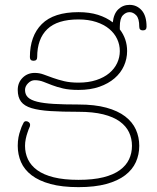

<svg xmlns="http://www.w3.org/2000/svg" viewBox="-20 -560 644 790"><path d="M75 -51Q80 -65 94 -60Q107 -54 103 -40Q97 -27 93 -14Q89 -3 86 11.5Q83 26 83 40Q83 70 95 95.5Q107 121 133 140Q159 159 201 169.5Q243 180 303 180Q363 180 405 169.5Q447 159 473 140Q499 121 511 95.5Q523 70 523 40Q523 10 511 -15.5Q499 -41 473 -60Q447 -79 405 -89.5Q363 -100 303 -100Q235 -100 187.5 -103Q140 -106 110 -115Q80 -124 66.5 -142Q53 -160 53 -190Q53 -220 73 -240Q93 -260 123 -260Q142 -260 159.5 -253.5Q177 -247 198 -239.5Q219 -232 244 -226Q269 -220 303 -220Q344 -220 376 -230.5Q408 -241 429.5 -259Q451 -277 462 -300.5Q473 -324 473 -350Q473 -376 462 -399.5Q451 -423 429.5 -441Q408 -459 376 -469.5Q344 -480 303 -480Q216 -480 174.5 -440Q133 -400 133 -325Q133 -310 118 -310Q103 -310 103 -325Q103 -412 152 -461Q201 -510 303 -510Q348 -510 383 -499Q418 -488 444 -468Q448 -504 467 -522Q486 -540 513 -540Q543 -540 563 -517.5Q583 -495 583 -450Q583 -435 568 -435Q553 -435 553 -450Q553 -484 540.5 -497Q528 -510 513 -510Q498 -510 485.5 -497Q473 -484 473 -450V-439Q503 -400 503 -350Q503 -318 490 -289Q477 -260 451.5 -238Q426 -216 389 -203Q352 -190 303 -190Q265 -190 239.5 -196Q214 -202 194.5 -209.5Q175 -217 158.5 -223.5Q142 -230 123 -230Q108 -230 95.5 -217.5Q83 -205 83 -190Q83 -171 95 -159.5Q107 -148 133 -141.5Q159 -135 201 -132.5Q243 -130 303 -130Q370 -130 417.5 -117Q465 -104 495 -81Q525 -58 539 -27Q553 4 553 40Q553 76 539 107Q525 138 495 161Q465 184 417.5 197Q370 210 303 210Q235 210 187.5 197Q140 184 110 161Q80 138 66.5 107Q53 76 53 40Q53 21 56 5Q59 -11 64 -24Q68 -38 75 -51Z"/></svg>

Font: Nixie One
Style: Regular
Weight: 400
Designer: Jovanny Lemonad
Foundry: Jovanny Lemonad
Version: Version 1.000 2011 initial release